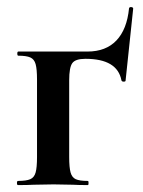

<svg xmlns="http://www.w3.org/2000/svg" viewBox="-20 -535 414 555"><path d="M32 -12Q56 -12 67.5 -17Q79 -22 83 -36.5Q87 -51 87 -81V-305Q87 -335 83 -349.5Q79 -364 67.5 -369Q56 -374 33 -374Q30 -374 30 -380Q30 -386 33 -386H233Q286 -386 316.5 -418Q347 -450 353 -511Q354 -515 359.5 -514.5Q365 -514 365 -510L343 -302Q343 -299 337.5 -299Q332 -299 331 -303Q319 -365 227 -365Q198 -365 189 -352.5Q180 -340 180 -303V-81Q180 -51 184 -36.5Q188 -22 199 -17Q210 -12 234 -12Q236 -12 236 -6Q236 0 234 0Q206 0 191 -1L135 -2L77 -1Q61 0 32 0Q29 0 29 -6Q29 -12 32 -12Z"/></svg>

Font: Cormorant Infant
Style: Bold
Weight: 700
Designer: Christian Thalmann (Catharsis Fonts)
Foundry: Catharsis Fonts
Version: Version 4.000